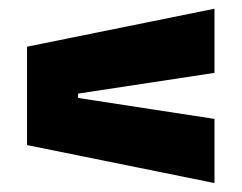

<svg xmlns="http://www.w3.org/2000/svg" viewBox="-20 -527 554 440"><path d="M471.5 -360 159 -312.5V-302.5L471.5 -254.5V-107.5L42 -194.5V-420L471.5 -507Z"/></svg>

Font: Anek Devanagari ExtraBold
Style: Regular
Weight: 800
Designer: Kailash Malviya (Devanagari) & Yesha Goshar (Latin)
Foundry: Ek Type
Version: Version 1.003